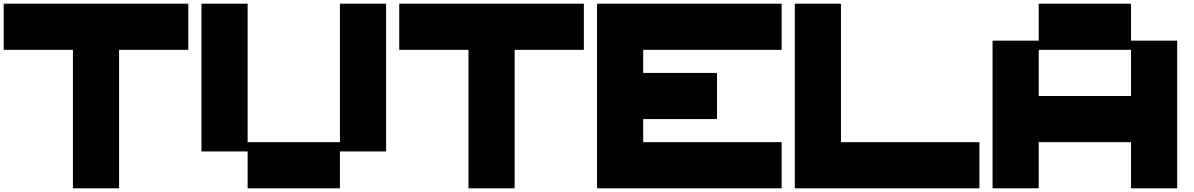

<svg xmlns="http://www.w3.org/2000/svg" viewBox="-20 -1020 6468 1040"><path d="M375 0V-750H0V-1000H1000V-750H625V0Z M1321.3 0V-199.7H1071.3V-1000H1321.3V-250H1821.3V-1000H2071.3V-199.7H1821.3V0Z M2517.6 0V-750H2142.6V-1000H3142.6V-750H2767.6V0Z M3213.9 0V-1000H4213.9V-750H3463.9V-625H3863.8V-375H3463.9V-250H4213.9V0Z M4285.2 0V-1000H4535.2V-250H5285.2V0Z M6106.4 -500V-750H5606.4V-500ZM5356.4 0V-799.8H5606.4V-1000H6106.4V-799.8H6356.4V0H6106.4V-250H5606.4V0Z"/></svg>

Font: Minecraft five bold
Style: Regular
Weight: 400
Designer: AngelloENF2
Foundry: https://fontstruct.com
Version: Version 1.0